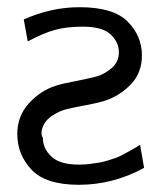

<svg xmlns="http://www.w3.org/2000/svg" viewBox="-20 -505 444 533"><path d="M28 -133Q28 -183 60.5 -218.5Q93 -254 135 -267Q149 -272 185.5 -279Q222 -286 245.5 -292Q269 -298 289.5 -315.5Q310 -333 310 -360Q310 -388 287 -409.5Q264 -431 210 -431Q165 -431 132.5 -422Q100 -413 57 -390L46 -451Q122 -485 201 -485Q295 -485 334.5 -445Q374 -405 374 -351Q374 -302 342 -269.5Q310 -237 267 -224Q250 -219 218.5 -213Q187 -207 167 -202.5Q147 -198 126.5 -185Q106 -172 98 -151Q92 -134 99 -122Q99 -93 122.5 -70.5Q146 -48 200 -48Q215 -48 230.5 -50Q246 -52 257.5 -54Q269 -56 282.5 -60.5Q296 -65 303.5 -67.5Q311 -70 323.5 -77Q336 -84 340 -86Q344 -88 356 -95Q368 -102 369 -103L380 -39Q294 8 199 8Q107 8 67.5 -34Q28 -76 28 -133Z"/></svg>

Font: Coval
Style: ExtraLight
Weight: 250
Foundry: Context Ltd
Version: Version 001.000